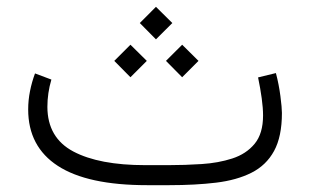

<svg xmlns="http://www.w3.org/2000/svg" viewBox="-20 -542 908 562"><path d="M476.1 0H410.2Q236.3 0 149.4 -56.4Q62.5 -112.8 62.5 -221.7Q62.5 -249 67.9 -275.6Q73.2 -302.2 82.5 -327.1L130.4 -309.1Q118.7 -269.5 118.7 -229Q119.1 -138.7 194.6 -98.6Q270 -58.6 405.3 -58.6H472.7Q521.5 -58.6 570.3 -61.8Q619.1 -64.9 659.9 -78.1Q700.7 -91.3 725.3 -121.1Q750 -150.9 750 -204.1Q750 -225.6 746.1 -254.2Q742.2 -282.7 735.4 -315.4L787.6 -328.1Q796.4 -294.9 800.8 -260.7Q805.2 -226.6 805.2 -211.4Q805.2 -142.1 782.2 -100.1Q759.3 -58.1 716.1 -36.4Q672.9 -14.6 612.3 -7.3Q551.8 0 476.1 0ZM389.2 -474.6 436.5 -522 484.4 -474.6 436.5 -426.8ZM465.8 -363.8 513.2 -411.1 561 -363.8 513.2 -315.9ZM314.5 -363.8 361.8 -411.1 409.7 -363.8 361.8 -315.9Z"/></svg>

Font: Vazir Thin FD
Style: Thin-FD
Weight: 100
Designer: Saber Rastikerdar
Foundry: Saber Rastikerdar
Version: Version 30.0.0